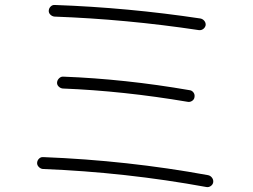

<svg xmlns="http://www.w3.org/2000/svg" viewBox="-20 -748 1040 790"><path d="M156.2 -52.7Q146.5 -53.7 139.2 -61.5Q131.8 -69.3 132.8 -79.1Q133.8 -88.9 141.1 -95.7Q148.4 -102.5 158.2 -101.6Q504.9 -87.9 835.9 -27.3Q845.7 -25.4 852.1 -17.1Q858.4 -8.8 857.4 1Q856.4 10.7 847.7 17.1Q838.9 23.4 829.1 21.5Q498 -39.1 156.2 -52.7ZM241.2 -432.6Q494.1 -422.9 759.8 -377Q769.5 -376 775.9 -367.7Q782.2 -359.4 780.3 -348.6Q779.3 -338.9 770.5 -333Q761.7 -327.1 752 -329.1Q486.3 -374 238.3 -383.8Q228.5 -384.8 221.2 -392.1Q213.9 -399.4 214.8 -409.2Q215.8 -418.9 223.6 -426.3Q231.4 -433.6 241.2 -432.6ZM826.2 -644.5Q824.2 -634.8 816.4 -628.9Q808.6 -623 798.8 -624Q500 -668.9 204.1 -679.7Q194.3 -680.7 187 -688Q179.7 -695.3 180.7 -705.1Q181.6 -714.8 189 -721.7Q196.3 -728.5 206.1 -727.5Q505.9 -716.8 804.7 -671.9Q814.5 -669.9 820.8 -662.1Q827.1 -654.3 826.2 -644.5Z"/></svg>

Font: Rounded-X Mgen+ 1mn light
Style: Regular
Weight: 200
Designer: [Source Han Sans]
Ryoko NISHIZUKA  (kana & ideographs); Paul D. Hunt (Latin, Greek & Cyrillic); Wenlong ZHANG  (bopomofo
Version: Version 1.059.20150602